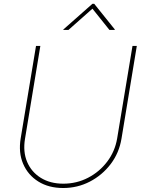

<svg xmlns="http://www.w3.org/2000/svg" viewBox="-20 -966 746 997"><path d="M308.1 10.3Q232.9 10.3 179 -23.4Q125 -57.1 100.1 -115.5Q75.2 -173.8 87.4 -247.6L167 -727.5H189.5L109.9 -245.6Q98.6 -178.2 120.8 -125.5Q143.1 -72.8 191.9 -42.5Q240.7 -12.2 308.6 -12.2Q377.9 -12.2 437.3 -43Q496.6 -73.7 536.9 -127Q577.1 -180.2 588.4 -247.6L668 -727.5H690.4L610.8 -245.6Q598.6 -171.9 554.7 -114Q510.7 -56.2 446.5 -22.9Q382.3 10.3 308.1 10.3ZM335.4 -810.5H308.6L309.1 -813L460 -946.3H469.2L576.2 -813L575.7 -810.5H548.3L460 -920.9Z"/></svg>

Font: Inter 18pt Thin
Style: Italic
Weight: 250
Italic angle: -9.3988°
Version: Version 4.001;git-66647c0bb